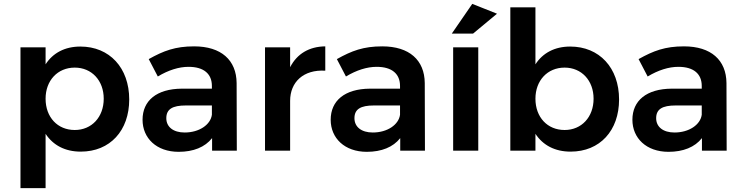

<svg xmlns="http://www.w3.org/2000/svg" viewBox="-20 -780 3847 994"><path d="M396 -539C316 -539 254 -506 216 -447V-535H86V194H216V-87C255 -28 317 5 398 5C550 5 649 -104 649 -265C649 -429 547 -539 396 -539ZM367 -107C278 -107 216 -173 216 -269C216 -363 278 -430 367 -430C455 -430 517 -363 517 -269C517 -174 455 -107 367 -107Z M1078 0H1206L1205 -350C1204 -469 1125 -540 985 -540C887 -540 827 -517 750 -474L797 -384C852 -417 906 -434 956 -434C1036 -434 1077 -397 1077 -335V-321H921C791 -320 718 -259 718 -160C718 -65 790 6 905 6C981 6 1041 -18 1078 -65ZM936 -94C877 -94 841 -123 841 -168C841 -215 873 -234 942 -234H1077V-186C1070 -134 1011 -94 936 -94Z M1482 -432V-535H1352V0H1482V-258C1482 -355 1551 -421 1664 -414V-540C1581 -539 1518 -502 1482 -432Z M2052 0H2180L2179 -350C2178 -469 2099 -540 1959 -540C1861 -540 1801 -517 1724 -474L1771 -384C1826 -417 1880 -434 1930 -434C2010 -434 2051 -397 2051 -335V-321H1895C1765 -320 1692 -259 1692 -160C1692 -65 1764 6 1879 6C1955 6 2015 -18 2052 -65ZM1910 -94C1851 -94 1815 -123 1815 -168C1815 -215 1847 -234 1916 -234H2051V-186C2044 -134 1985 -94 1910 -94Z M2553 -709 2425 -760 2319 -606H2429ZM2456 -535H2326V0H2456Z M2932 -539C2852 -539 2790 -506 2752 -447V-742H2622V0H2752V-87C2791 -28 2853 5 2934 5C3086 5 3185 -104 3185 -265C3185 -429 3083 -539 2932 -539ZM2903 -107C2814 -107 2752 -173 2752 -269C2752 -363 2814 -430 2903 -430C2991 -430 3053 -363 3053 -269C3053 -174 2991 -107 2903 -107Z M3614 0H3742L3741 -350C3740 -469 3661 -540 3521 -540C3423 -540 3363 -517 3286 -474L3333 -384C3388 -417 3442 -434 3492 -434C3572 -434 3613 -397 3613 -335V-321H3457C3327 -320 3254 -259 3254 -160C3254 -65 3326 6 3441 6C3517 6 3577 -18 3614 -65ZM3472 -94C3413 -94 3377 -123 3377 -168C3377 -215 3409 -234 3478 -234H3613V-186C3606 -134 3547 -94 3472 -94Z"/></svg>

Font: Montserrat_SPRD_medium Medium
Style: Regular
Weight: 400
Designer: Julieta Ulanovsky edited by Nelly Hempel
Foundry: Julieta Ulanovsky
Version: Version 4.000;PS 004.000;hotconv 1.0.88;makeotf.lib2.5.64775